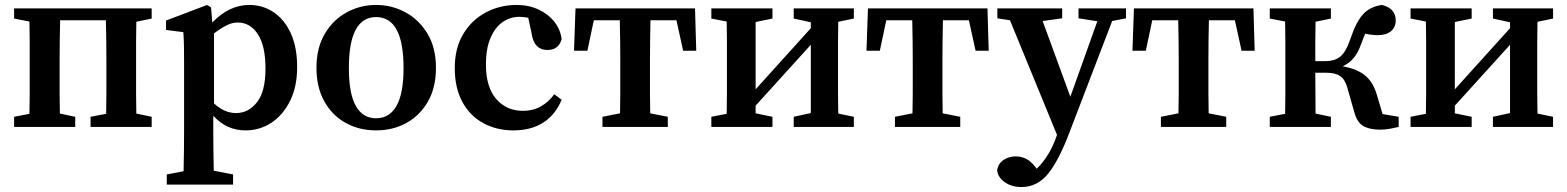

<svg xmlns="http://www.w3.org/2000/svg" viewBox="-20 -513 6334 776"><path d="M37 0V-41L99 -53Q100 -90 100 -133.5Q100 -177 100 -210V-269Q100 -302 100 -345.5Q100 -389 99 -426L37 -438V-479H593V-438L531 -425Q530 -388 530 -345Q530 -302 530 -269V-210Q530 -177 530 -134Q530 -91 531 -54L593 -41V0H346V-41L409 -53Q410 -91 410 -134Q410 -177 410 -210V-269Q410 -304 409.5 -349Q409 -394 408 -431H223Q222 -394 221.5 -349Q221 -304 221 -269V-210Q221 -177 221 -134Q221 -91 222 -54L284 -41V0Z M654 233V192L722 179Q723 135 723.5 94.5Q724 54 724 16V-263Q724 -304 723.5 -328.5Q723 -353 721 -383L651 -392V-430L817 -493L833 -483L838 -422Q906 -493 988 -493Q1042 -493 1086 -463.5Q1130 -434 1155.5 -378Q1181 -322 1181 -242Q1181 -163 1152.5 -105.5Q1124 -48 1077 -17Q1030 14 972 14Q935 14 903 0Q871 -14 842 -45V15Q842 52 842.5 92.5Q843 133 844 177L922 192V233ZM941 -422Q918 -422 894.5 -410Q871 -398 845 -378V-95Q887 -56 934 -56Q984 -56 1018.5 -99.5Q1053 -143 1053 -236Q1053 -328 1022 -375Q991 -422 941 -422Z M1500 14Q1432 14 1377.5 -16Q1323 -46 1291 -103Q1259 -160 1259 -239Q1259 -319 1292.5 -376Q1326 -433 1381 -463Q1436 -493 1500 -493Q1564 -493 1619 -463Q1674 -433 1708 -376.5Q1742 -320 1742 -239Q1742 -159 1709.5 -102.5Q1677 -46 1622.5 -16Q1568 14 1500 14ZM1500 -35Q1554 -35 1582.5 -85Q1611 -135 1611 -238Q1611 -444 1500 -444Q1390 -444 1390 -238Q1390 -135 1418 -85Q1446 -35 1500 -35Z M2055 14Q1987 14 1933 -15.5Q1879 -45 1848.5 -101.5Q1818 -158 1818 -238Q1818 -319 1852.5 -376Q1887 -433 1944 -463Q2001 -493 2068 -493Q2117 -493 2156.5 -474.5Q2196 -456 2220.5 -425Q2245 -394 2250 -355Q2238 -311 2193 -311Q2137 -311 2128 -381L2115 -441Q2106 -443 2097 -444Q2088 -445 2079 -445Q2043 -445 2012.5 -424.5Q1982 -404 1963 -361Q1944 -318 1944 -252Q1944 -161 1985.5 -113Q2027 -65 2094 -65Q2134 -65 2166 -83Q2198 -101 2220 -132L2250 -110Q2225 -49 2175.5 -17.5Q2126 14 2055 14Z M2300 -308 2306 -479H2789L2794 -308H2741L2714 -431H2609Q2608 -394 2607.5 -349Q2607 -304 2607 -269V-210Q2607 -177 2607 -134.5Q2607 -92 2608 -55L2679 -41V0H2415V-41L2486 -55Q2487 -92 2487 -134.5Q2487 -177 2487 -210V-269Q2487 -304 2486.5 -349Q2486 -394 2485 -431H2380L2354 -308Z M3188 -438V-479H3431V-438L3368 -425Q3367 -388 3367 -345Q3367 -302 3367 -269V-210Q3367 -177 3367 -134Q3367 -91 3368 -54L3431 -41V0H3188V-41L3257 -56V-332L3034 -86V-55L3102 -41V0H2855V-41L2917 -53Q2918 -91 2918 -134Q2918 -177 2918 -210V-269Q2918 -302 2918 -345.5Q2918 -389 2917 -426L2855 -438V-479H3102V-438L3034 -424V-152L3257 -399V-423Z M3482 -308 3488 -479H3971L3976 -308H3923L3896 -431H3791Q3790 -394 3789.5 -349Q3789 -304 3789 -269V-210Q3789 -177 3789 -134.5Q3789 -92 3790 -55L3861 -41V0H3597V-41L3668 -55Q3669 -92 3669 -134.5Q3669 -177 3669 -210V-269Q3669 -304 3668.5 -349Q3668 -394 3667 -431H3562L3536 -308Z M4339 -439V-479H4531V-439L4475 -428L4304 18Q4261 133 4217 188Q4173 243 4108 243Q4069 243 4040.5 223Q4012 203 4010 173Q4016 146 4037.5 132.5Q4059 119 4085 119Q4105 119 4124.5 127.5Q4144 136 4164 161L4170 169Q4197 143 4217 109.5Q4237 76 4250 38L4252 32L4062 -431L4011 -439V-479H4273V-439L4194 -428L4306 -122L4415 -427Z M4557 -308 4563 -479H5046L5051 -308H4998L4971 -431H4866Q4865 -394 4864.5 -349Q4864 -304 4864 -269V-210Q4864 -177 4864 -134.5Q4864 -92 4865 -55L4936 -41V0H4672V-41L4743 -55Q4744 -92 4744 -134.5Q4744 -177 4744 -210V-269Q4744 -304 4743.5 -349Q4743 -394 4742 -431H4637L4611 -308Z M5453 -62 5425 -160Q5416 -192 5396.5 -205.5Q5377 -219 5340 -219H5296Q5296 -179 5296.5 -134.5Q5297 -90 5297 -54L5359 -41V0H5112V-41L5174 -53Q5175 -90 5175 -133.5Q5175 -177 5175 -210V-269Q5175 -302 5175 -345.5Q5175 -389 5174 -426L5112 -438V-479H5359V-438L5297 -425Q5296 -388 5296 -344Q5296 -300 5296 -266H5340Q5373 -266 5396 -283.5Q5419 -301 5438 -356Q5461 -425 5489 -455.5Q5517 -486 5565 -493Q5594 -486 5607.5 -470Q5621 -454 5621 -431Q5621 -403 5602 -387Q5583 -371 5550 -371Q5522 -371 5498 -377Q5494 -368 5490 -358Q5486 -348 5482 -337Q5469 -300 5451 -278.5Q5433 -257 5407 -245Q5467 -234 5499 -206.5Q5531 -179 5545 -129L5568 -52L5633 -41V0Q5617 4 5597.5 7.5Q5578 11 5558 11Q5515 11 5489.5 -4Q5464 -19 5453 -62Z M6014 -438V-479H6257V-438L6194 -425Q6193 -388 6193 -345Q6193 -302 6193 -269V-210Q6193 -177 6193 -134Q6193 -91 6194 -54L6257 -41V0H6014V-41L6083 -56V-332L5860 -86V-55L5928 -41V0H5681V-41L5743 -53Q5744 -91 5744 -134Q5744 -177 5744 -210V-269Q5744 -302 5744 -345.5Q5744 -389 5743 -426L5681 -438V-479H5928V-438L5860 -424V-152L6083 -399V-423Z"/></svg>

Font: Source Serif Pro SemiBold
Style: Regular
Weight: 600
Designer: Frank Grießhammer
Foundry: Adobe Systems Incorporated
Version: Version 3.001;hotconv 1.0.111;makeotfexe 2.5.65597